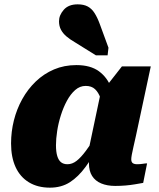

<svg xmlns="http://www.w3.org/2000/svg" viewBox="-20 -852 734 885"><path d="M514 -329 459 -336Q453 -372 443.5 -399Q434 -426 418 -441Q402 -456 375 -456Q348 -456 326.5 -437Q305 -418 288.5 -387.5Q272 -357 260.5 -320.5Q249 -284 243.5 -248Q238 -212 238 -183Q238 -152 244 -132.5Q250 -113 261.5 -104Q273 -95 291 -95Q313 -95 333 -110.5Q353 -126 376 -157Q399 -188 429 -235L446 -198Q409 -130 375 -83.5Q341 -37 302 -12Q263 13 210 13Q154 13 113.5 -11.5Q73 -36 52 -81.5Q31 -127 31 -191Q31 -245 44 -297Q57 -349 82.5 -395Q108 -441 145 -476.5Q182 -512 229 -532Q276 -552 332 -552Q397 -552 436 -523.5Q475 -495 493.5 -445.5Q512 -396 514 -329ZM675 -546 607 -228Q600 -196 595 -174.5Q590 -153 587.5 -139Q585 -125 585 -118Q585 -105 592 -100Q599 -95 612 -95Q626 -95 638 -97Q650 -99 658 -99L640 -9Q623 -6 602.5 -2.5Q582 1 559 3Q536 5 511 5Q474 5 446.5 -6.5Q419 -18 404.5 -41Q390 -64 390 -99Q390 -106 390.5 -116Q391 -126 392 -141L382 -130L444 -424L455 -435L542 -546ZM440 -741Q429 -771 416 -791.5Q403 -812 384.5 -822Q366 -832 338 -832Q296 -832 274 -807Q252 -782 252 -754Q252 -732 261 -715Q270 -698 286.5 -684Q303 -670 324 -658L422 -597H476L480 -632Z"/></svg>

Font: Roboto Serif ExtraBold
Style: Italic
Weight: 800
Italic angle: -10°
Version: Version 1.007